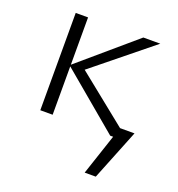

<svg xmlns="http://www.w3.org/2000/svg" viewBox="-122 -566 799 862"><g transform="rotate(20 278.0 -135.0)"><path d="M527 -47 430 195H377L442 0H428L153 -231V0H94V-465H153V-239L417 -465H498L219 -239L458 -47Z"/></g></svg>

Font: Ysabeau Semilight
Style: Regular
Weight: 300
Designer: Christian Thalmann (Catharsis Fonts)
Version: Version 0.003